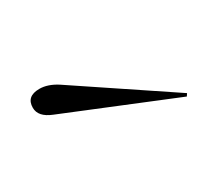

<svg xmlns="http://www.w3.org/2000/svg" viewBox="-39 -506 226 203"><g transform="rotate(-30 74.5 -404.5)"><path d="M147 -362 15 -416Q0 -422 0 -433Q0 -447 16 -447Q26 -447 37 -440L149 -365Z"/></g></svg>

Font: Ballet 72pt
Style: Regular
Weight: 400
Designer: Maximiliano R. Sproviero
Foundry: Omnibus-Type
Version: Version 1.100; ttfautohint (v1.8.3)